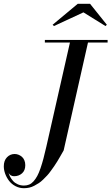

<svg xmlns="http://www.w3.org/2000/svg" viewBox="-50 -960 586 1010"><path d="M388.9 -895 233.9 -823 226.8 -829.8 358.9 -939.9H423.8L512 -829.8L504.9 -823ZM-4.9 -52Q-2.4 -41 3.4 -29.8Q9.3 -18.6 18.8 -7.9Q28.3 2.7 43.2 9.4Q58.1 16.1 75.9 16.1Q91.1 16.1 103.5 10.9Q116 5.6 126.6 -6.3Q137.2 -18.3 145.9 -34.2Q154.5 -50 163 -74.6Q171.4 -99.1 178.5 -125.9Q185.5 -152.6 194.1 -189.9L317.9 -736.1H186V-750H516.1V-736.1H412.8L284.9 -168.9Q283 -165.5 278.8 -158.2Q270.3 -143.3 265.6 -135.1Q261 -127 251.5 -111.2Q241.9 -95.5 235 -85.7Q228 -75.9 217.5 -61.2Q207 -46.4 198 -36.9Q189 -27.3 177.2 -15.7Q165.5 -4.2 154.2 3.2Q142.8 10.5 130.1 17.2Q117.4 23.9 103.8 27Q90.1 30 75.9 30Q52 30 31.4 19.2Q10.7 8.3 -2.3 -8.8Q-15.4 -25.9 -22.7 -45.9Q-30 -65.9 -30 -85Q-30 -115.2 -13.3 -132.6Q3.4 -149.9 27.1 -149.9Q36.9 -149.9 46.4 -146.4Q55.9 -142.8 64.3 -136Q72.8 -129.2 77.9 -117.4Q83 -105.7 83 -91.1Q83 -63.2 65.9 -48.1Q48.8 -33 23.9 -33Q13.7 -33 5.9 -38.2Q-2 -43.5 -4.9 -52Z"/></svg>

Font: Bodoni* 16
Style: Italic
Weight: 400
Italic angle: -13°
Version: Version 2.000